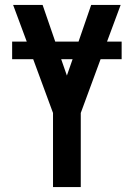

<svg xmlns="http://www.w3.org/2000/svg" viewBox="-20 -755 540 775"><path d="M194 0V-299L114 -516H29V-587H88L33 -735H152L203 -587H297L348 -735H467L412 -587H471V-516H386L306 -299V0ZM250 -450 273 -516H227Z"/></svg>

Font: Iosevka Algr
Style: Bold
Weight: 700
Monospace: yes
Designer: Belleve Invis
Foundry: Belleve Invis
Version: Version 26.0.2; ttfautohint (v1.8.3)